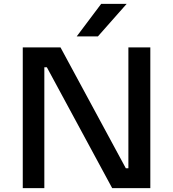

<svg xmlns="http://www.w3.org/2000/svg" viewBox="-20 -976 898 996"><path d="M487.8 -787.1H377.9L504.9 -956.1H637.2ZM210 0H98.1V-730H293.9L632.8 -103H646V-730H759.8V0H562L223.1 -627H210Z"/></svg>

Font: Sora Medium
Style: Regular
Weight: 500
Designer: Jonathan Barnbrook, Julián Moncada
Foundry: Barnbrook Fonts
Version: Version 2.000